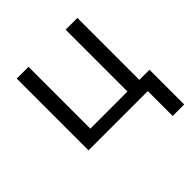

<svg xmlns="http://www.w3.org/2000/svg" viewBox="-191 -682 1014 1014"><g transform="rotate(-45 316.0 -175.0)"><path d="M613.8 186H527.8V0H85V-536.1H172.9V-74.2H450.2V-536.1H538.1V-73.2H613.8Z"/></g></svg>

Font: NotoSans
Style: Regular
Weight: 400
Designer: Monotype Design team
Foundry: Monotype Imaging Inc.
Version: Version 1.04; ttfautohint (v1.4.1)